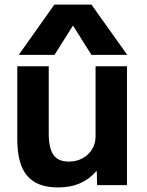

<svg xmlns="http://www.w3.org/2000/svg" viewBox="-20 -810 645 840"><path d="M233.8 10Q142 10 98.8 -41Q55.7 -91.9 55.7 -200V-520H193.2V-226.8Q193.2 -162.4 213.7 -132.7Q234.2 -103.1 280.2 -103.1Q314.9 -103.1 341.4 -117.7Q367.8 -132.2 383 -157.1Q398.1 -181.9 398.1 -213.6V-520H535.6V0H404.8L403.4 -61.1H401.3Q369.7 -25 328.9 -7.5Q288.1 10 233.8 10ZM62 -570 218 -790H380L536.6 -570H380L300.3 -696.7H298.3L218.6 -570Z"/></svg>

Font: M PLUS 1 Thin
Style: Regular
Weight: 100
Designer: Coji Morishita
Foundry: UNDERFOREST DESIGN
Version: Version 1.001